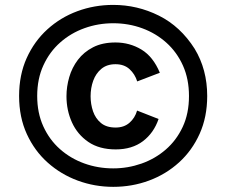

<svg xmlns="http://www.w3.org/2000/svg" viewBox="-20 -730 900 764"><path d="M430.5 13.5Q357 13.5 289.8 -11.2Q222.5 -36 170 -82.8Q117.5 -129.5 86.8 -196.5Q56 -263.5 56 -348Q56 -432 86.2 -499Q116.5 -566 168.5 -613.2Q220.5 -660.5 288 -685.5Q355.5 -710.5 430.5 -710.5Q526.5 -710.5 612.2 -667.8Q698 -625 754.5 -536Q804.5 -453.5 804.5 -348Q804.5 -264.5 774.5 -197.8Q744.5 -131 692.5 -83.8Q640.5 -36.5 573 -11.5Q505.5 13.5 430.5 13.5ZM430.5 -60Q488.5 -60 542.8 -79Q597 -98 639.5 -134.8Q682 -171.5 707 -225Q732 -278.5 732 -348Q732 -415.5 708 -469Q684 -522.5 642.2 -560Q600.5 -597.5 546 -617.5Q491.5 -637.5 430.5 -637.5Q371 -637.5 316.5 -618Q262 -598.5 219.8 -561.2Q177.5 -524 152.8 -470.2Q128 -416.5 128 -348Q128 -281 152.2 -227.5Q176.5 -174 218.5 -136.8Q260.5 -99.5 315 -79.8Q369.5 -60 430.5 -60ZM440.5 -135.5Q375 -135.5 331.5 -165.2Q288 -195 266.2 -243.2Q244.5 -291.5 244.5 -347Q244.5 -385 255.5 -423Q266.5 -461 290 -492Q313.5 -523 350.5 -542Q387.5 -561 439.5 -561Q496 -561 542.8 -532.8Q589.5 -504.5 616 -440.5L526 -406Q517 -435 495.5 -454.8Q474 -474.5 439.5 -474.5Q405.5 -474.5 383.5 -456.2Q361.5 -438 351 -409Q340.5 -380 340.5 -347Q340.5 -315.5 350.2 -287Q360 -258.5 381.8 -240.5Q403.5 -222.5 440 -222.5Q473.5 -222.5 495.2 -241.5Q517 -260.5 525.5 -290L611 -256.5Q592 -201 548.8 -168.2Q505.5 -135.5 440.5 -135.5Z"/></svg>

Font: Acari Sans Neue
Style: Bold
Weight: 700
Designer: Alfredo Marco Pradil (font), Cristiano Sobral (main changes)
Foundry: Hanken Design Co. (font), Cristiano Sobral (main changes)
Version: Version 2.459;March 19, 2022;FontCreator 14.0.0.2808 64-bit;